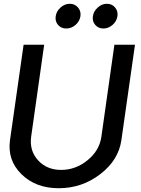

<svg xmlns="http://www.w3.org/2000/svg" viewBox="-20 -987 749 1017"><path d="M350 -967Q376 -967 393 -947.5Q410 -928 406 -901Q402 -874 380 -855Q358 -836 331 -836Q304 -836 287.5 -855Q271 -874 275 -901Q279 -928 301 -947.5Q323 -967 350 -967ZM528 -836Q501 -836 484.5 -855Q468 -874 472 -901Q476 -928 498 -947.5Q520 -967 546 -967Q573 -967 589.5 -947.5Q606 -928 602 -901Q598 -874 576 -855Q554 -836 528 -836ZM291 10Q169 10 93.5 -64.5Q18 -139 33 -245L105 -750H214L145 -263Q135 -189 181.5 -138Q228 -87 304 -87Q381 -87 444 -138.5Q507 -190 517 -263L586 -750H695L623 -245Q608 -139 511 -64.5Q414 10 291 10Z"/></svg>

Font: Oakes Grotesk Medium
Style: Italic
Weight: 500
Italic angle: -8°
Designer: Samuel Oakes
Foundry: Samuel Oakes
Version: Version 1.000;PS 001.000;hotconv 1.0.88;makeotf.lib2.5.64775